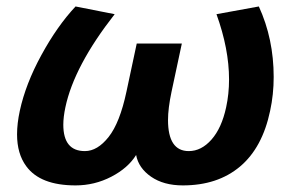

<svg xmlns="http://www.w3.org/2000/svg" viewBox="-20 -543 889 582"><path d="M534.2 19Q476.1 19 438 -7.3Q399.9 -33.7 392.6 -73.2Q368.2 -33.7 317.4 -7.3Q266.6 19 209 19Q102.1 19 59.6 -39.1Q31.7 -76.7 31.7 -135.7Q31.7 -168.5 40 -207Q57.6 -288.6 105.5 -376.2Q153.3 -463.9 209 -523.4L327.6 -500Q204.6 -342.8 178.2 -217.8Q171.9 -188 171.9 -165Q171.9 -85 237.3 -85Q275.4 -85 309.3 -127.9Q343.3 -170.9 363.3 -265.1L394.5 -411.1H531.2L500 -265.1Q489.3 -214.4 489.3 -179.2Q489.3 -85 552.2 -85Q590.3 -85 621.1 -119.9Q651.9 -154.8 665.5 -217.8Q674.3 -258.3 674.3 -302.2Q674.3 -394.5 636.2 -500L764.6 -523.4Q809.6 -425.3 809.6 -309.6Q809.6 -256.8 798.8 -207Q775.4 -95.2 707.5 -38.1Q639.6 19 534.2 19Z"/></svg>

Font: Cadman
Style: Bold Italic
Weight: 700
Italic angle: -12°
Designer: Paul James MIller
Foundry: High-Logic / Made with FontCreator
Version: Version 2.114;March 28, 2021;FontCreator 13.0.0.2683 64-bit